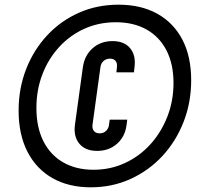

<svg xmlns="http://www.w3.org/2000/svg" viewBox="-20 -785 867 820"><path d="M367.5 15Q273.5 15 204.2 -24.2Q135 -63.5 97.2 -137Q59.5 -210.5 59.5 -312.5Q59.5 -407.5 91.5 -489.5Q123.5 -571.5 181 -633.5Q238.5 -695.5 316.2 -730.2Q394 -765 486.5 -765Q582 -765 651.5 -726.5Q721 -688 758.8 -616Q796.5 -544 796.5 -442Q796.5 -347.5 764.2 -264.8Q732 -182 674 -119.2Q616 -56.5 537.8 -20.8Q459.5 15 367.5 15ZM379 -60Q452 -60 514.2 -89Q576.5 -118 622.8 -169.2Q669 -220.5 695 -287.5Q721 -354.5 721 -430.5Q721 -511.5 691 -569.8Q661 -628 605.8 -659Q550.5 -690 474.5 -690Q401.5 -690 339.5 -661.8Q277.5 -633.5 231.8 -583.2Q186 -533 160.8 -466.8Q135.5 -400.5 135.5 -324Q135.5 -241.5 165.2 -182.2Q195 -123 250 -91.5Q305 -60 379 -60ZM395 -140.5Q344.5 -140.5 319 -171.2Q293.5 -202 300 -251.5L334 -498.5Q341 -548 375.5 -578.8Q410 -609.5 460.5 -609.5Q511 -609.5 536 -578.8Q561 -548 554.5 -498.5L552 -476H477L479.5 -498.5Q481.5 -514.5 473.8 -524.5Q466 -534.5 450 -534.5Q433.5 -534.5 422.2 -524.5Q411 -514.5 409 -498.5L375 -251.5Q373 -236 381 -225.8Q389 -215.5 405.5 -215.5Q422 -215.5 432.8 -225.8Q443.5 -236 445.5 -251.5L448.5 -274H523.5L520.5 -251.5Q514.5 -202 480 -171.2Q445.5 -140.5 395 -140.5Z"/></svg>

Font: Mohave Light SemiBold
Style: Italic
Weight: 600
Italic angle: -8°
Version: Version 2.003